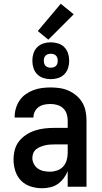

<svg xmlns="http://www.w3.org/2000/svg" viewBox="-20 -993 540 1021"><path d="M203 8Q173 8 143 -1.5Q113 -11 92 -32.5Q71 -54 61.5 -83.5Q52 -113 52 -144Q52 -170 58.5 -195.5Q65 -221 81 -241.5Q97 -262 119.5 -276.5Q142 -291 166.5 -299Q191 -307 217 -310Q243 -313 269 -313H340V-354Q340 -372 334 -389Q328 -406 315 -418Q302 -430 284.5 -435Q267 -440 249 -440Q233 -440 217 -437Q201 -434 187.5 -425Q174 -416 166 -401.5Q158 -387 158 -371V-368H58V-373Q58 -396 65 -418.5Q72 -441 85 -460Q98 -479 117.5 -492.5Q137 -506 158.5 -514Q180 -522 203 -525Q226 -528 249 -528Q273 -528 297.5 -524.5Q322 -521 344.5 -511Q367 -501 386 -485Q405 -469 417.5 -448Q430 -427 435 -402.5Q440 -378 440 -354V0H340V-83Q332 -63 318.5 -45Q305 -27 287 -14.5Q269 -2 247 3Q225 8 203 8ZM246 -80Q265 -80 284 -86.5Q303 -93 316 -107.5Q329 -122 334.5 -141Q340 -160 340 -180V-225H269Q256 -225 243.5 -224Q231 -223 218.5 -220Q206 -217 194 -212Q182 -207 172 -199Q162 -191 157 -178.5Q152 -166 152 -153Q152 -137 160 -121.5Q168 -106 181.5 -96.5Q195 -87 212 -83.5Q229 -80 246 -80ZM250 -572Q230 -572 211 -578Q192 -584 178 -598Q164 -612 158 -631Q152 -650 152 -670Q152 -690 158 -709Q164 -728 178 -742Q192 -756 211 -762Q230 -768 250 -768Q270 -768 289 -762Q308 -756 322 -742Q336 -728 342 -709Q348 -690 348 -670Q348 -650 342 -631Q336 -612 322 -598Q308 -584 289 -578Q270 -572 250 -572ZM250 -633Q257 -633 264.5 -635Q272 -637 277.5 -642.5Q283 -648 285 -655.5Q287 -663 287 -670Q287 -677 285 -684.5Q283 -692 277.5 -697.5Q272 -703 264.5 -705Q257 -707 250 -707Q243 -707 235.5 -705Q228 -703 222.5 -697.5Q217 -692 215 -684.5Q213 -677 213 -670Q213 -663 215 -655.5Q217 -648 222.5 -642.5Q228 -637 235.5 -635Q243 -633 250 -633ZM237 -782 181 -828 303 -973 372 -917Z"/></svg>

Font: Iosevka Term Curly Semibold
Style: Regular
Weight: 600
Designer: Belleve Invis
Foundry: Belleve Invis
Version: Version 32.3.0